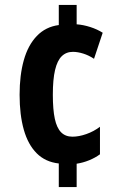

<svg xmlns="http://www.w3.org/2000/svg" viewBox="-20 -744 499 774"><path d="M289 -646Q316 -644 344 -635Q372 -626 394 -612L359 -507Q338 -521 315.5 -528Q293 -535 274 -535Q247 -535 229 -517.5Q211 -500 202 -462Q193 -424 193 -362Q193 -302 201 -265Q209 -228 226.5 -210.5Q244 -193 272 -193Q298 -193 328 -203.5Q358 -214 383 -233V-122Q364 -108 339.5 -98Q315 -88 289 -84V10H217V-85Q163 -91 128 -126Q93 -161 76 -221Q59 -281 59 -362Q59 -441 76 -501.5Q93 -562 128.5 -599Q164 -636 217 -643V-724H289Z"/></svg>

Font: Noto Sans Display ExtraCondensed
Style: Bold
Weight: 700
Width: 2
Designer: Monotype Design Team
Foundry: Monotype Imaging Inc.
Version: Version 2.003